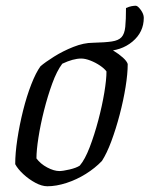

<svg xmlns="http://www.w3.org/2000/svg" viewBox="-20 -649 521 669"><path d="M145 0Q126 0 103.5 -12Q81 -24 61.5 -42Q42 -60 33 -77Q33 -115 40.5 -164.5Q48 -214 60.5 -264Q73 -314 89 -355Q105 -396 121 -418Q137 -432 168 -451.5Q199 -471 235.5 -485.5Q272 -500 304 -500Q317 -500 336 -492.5Q355 -485 374.5 -473Q394 -461 408 -448.5Q422 -436 425 -426Q425 -392 417.5 -345.5Q410 -299 397 -249.5Q384 -200 368 -157Q352 -114 335 -88Q311 -63 279 -43Q247 -23 211.5 -11.5Q176 0 145 0ZM187 -53Q199 -53 222.5 -58.5Q246 -64 258 -72Q276 -93 292.5 -136Q309 -179 322.5 -230Q336 -281 343.5 -326.5Q351 -372 351 -400Q344 -410 328.5 -420.5Q313 -431 295 -438Q277 -445 263 -445Q235 -445 197 -427Q178 -402 162 -358Q146 -314 133.5 -264.5Q121 -215 114 -170Q107 -125 107 -97Q121 -78 144.5 -65.5Q168 -53 187 -53ZM343 -471Q334 -471 322.5 -472.5Q311 -474 303 -478L304 -500Q346 -501 369.5 -504.5Q393 -508 403.5 -519.5Q414 -531 416.5 -555.5Q419 -580 419 -621Q430 -626 438.5 -627.5Q447 -629 453 -629Q460 -629 470.5 -614.5Q481 -600 481 -587Q481 -537 441.5 -504Q402 -471 343 -471Z"/></svg>

Font: Texturina Extralight
Style: Italic
Weight: 200
Italic angle: -11°
Designer: Guillermo Torres Carreño
Foundry: Omnibus-Type
Version: Version 1.002; ttfautohint (v1.8.3)